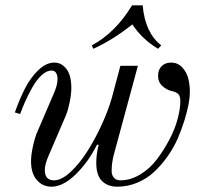

<svg xmlns="http://www.w3.org/2000/svg" viewBox="-20 -692 756 724"><path d="M36 -268Q54 -319 74.5 -359Q95 -399 124.5 -427.5Q154 -456 185 -456Q212 -456 230.5 -432Q249 -408 249 -360Q249 -338 243 -308Q237 -278 229 -258L165 -109Q149 -74 149 -50Q149 -12 184 -12Q212 -12 246 -43.5Q280 -75 310 -122.5Q340 -170 364.5 -224Q389 -278 402 -324L434 -444H500L409 -108Q401 -78 401 -46Q401 -32 409.5 -22Q418 -12 434 -12Q472 -12 508.5 -34Q545 -56 571.5 -91Q598 -126 619 -166Q640 -206 650 -244Q660 -282 660 -310Q660 -330 652 -337.5Q644 -345 630 -348Q610 -352 593 -367Q576 -382 576 -406Q576 -429 589.5 -442.5Q603 -456 625 -456Q650 -456 667 -438Q684 -420 690 -396Q696 -372 696 -344Q696 -326 691 -299Q686 -272 675.5 -238Q665 -204 650 -169.5Q635 -135 612 -102.5Q589 -70 562 -44.5Q535 -19 498.5 -3.5Q462 12 422 12Q387 12 365 -9Q343 -30 343 -78Q343 -112 352 -145L346 -147Q314 -82 266 -35Q218 12 174 12Q141 12 119 -13Q97 -38 97 -84Q97 -106 103.5 -137Q110 -168 117 -186L181 -335Q197 -370 197 -394Q197 -408 191.5 -417Q186 -426 174 -426Q156 -426 137 -408.5Q118 -391 102 -362.5Q86 -334 75.5 -310.5Q65 -287 56 -262ZM326 -521Q415 -568 478 -672H518Q527 -568 588 -521L576 -508Q516 -544 479 -600Q408 -543 332 -508Z"/></svg>

Font: Old Standard TT
Style: Italic
Weight: 400
Italic angle: -15.2°
Designer: Alexey Kryukov <alexios@thessalonica.org.ru>
Version: Version 2.2